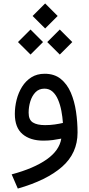

<svg xmlns="http://www.w3.org/2000/svg" viewBox="-20 -815 519 1118"><path d="M84.7 -570.1 157.7 -497.3 230.5 -570.1 157.7 -643.1ZM255.1 -570.1 328.1 -497.3 400.9 -570.1 328.1 -643.1ZM169.9 -721.9 242.9 -649.2 315.7 -721.9 242.9 -794.9ZM336.9 -7.8Q325.7 61.3 251.5 113.5Q177.2 165.8 47.9 200.4L83.7 283Q251.7 235.1 341.7 156Q431.6 76.9 431.6 -43.2Q431.6 -104 422.7 -164.7Q413.8 -225.3 392.5 -275.3Q371.1 -325.2 334 -355.3Q296.9 -385.5 240.2 -385.5Q195.6 -385.5 162.8 -364.9Q130.1 -344.2 108.6 -309.9Q87.2 -275.6 76.8 -234.3Q66.4 -192.9 66.4 -151.6Q66.4 -72 111.2 -34.1Q156 3.9 232.7 3.9Q262.2 3.9 288.1 0.4Q314 -3.2 336.9 -7.8ZM346.4 -99.1Q325.4 -94.2 298.8 -90.3Q272.2 -86.4 242.4 -86.4Q196 -86.4 171.4 -101.9Q146.7 -117.4 146.7 -158.7Q146.7 -192.6 156.6 -224.9Q166.5 -257.1 186.8 -278Q207 -298.8 238.8 -298.8Q266.8 -298.8 286.3 -281.2Q305.7 -263.7 318.1 -234.4Q330.6 -205.1 337.3 -169.8Q344 -134.5 346.4 -99.1Z"/></svg>

Font: Estedad-FD-VF Thin
Style: Regular
Weight: 100
Designer: Amin Abedi
Version: Version 5.0